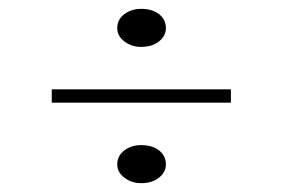

<svg xmlns="http://www.w3.org/2000/svg" viewBox="-20 -528 640 434"><path d="M299 -114Q277 -114 261 -126.5Q245 -139 245 -156Q245 -176 261 -188Q277 -200 299 -200Q324 -200 339.5 -188Q355 -176 355 -156Q355 -139 339.5 -126.5Q324 -114 299 -114ZM299 -422Q277 -422 261 -434.5Q245 -447 245 -464Q245 -484 261 -496Q277 -508 299 -508Q324 -508 339.5 -496Q355 -484 355 -464Q355 -447 339.5 -434.5Q324 -422 299 -422ZM502 -326V-296H97V-326Z"/></svg>

Font: BioRhyme ExtraBold ExtraLight
Style: Regular
Weight: 250
Version: Version 1.600;gftools[0.9.33]